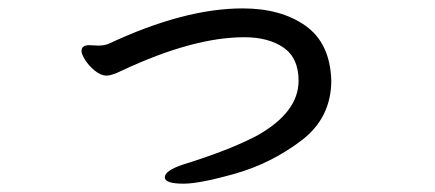

<svg xmlns="http://www.w3.org/2000/svg" viewBox="-20 -421 1040 459"><path d="M418.9 18.1Q374 18.1 374 2.9Q374 -13.2 418 -27.8Q528.8 -62 595.2 -97.2Q693.8 -152.8 693.8 -228Q693.8 -282.2 658 -307.1Q622.1 -332 564 -332Q441.9 -332 272.9 -252.9Q247.1 -240.2 234.9 -240.2Q221.2 -240.2 206.5 -252.2Q191.9 -264.2 183.3 -278.1Q174.8 -292 174.8 -298.8Q174.8 -313 192.9 -313L214.8 -312Q228 -312 238.8 -315.9Q419.9 -400.9 560.1 -400.9Q651.9 -400.9 710.4 -359.4Q769 -317.9 772 -229Q772 -139.2 700.4 -85Q628.9 -30.8 543.5 -6.3Q458 18.1 418.9 18.1Z"/></svg>

Font: LXGW WenKai Screen
Style: Regular
Weight: 400
Designer: LXGW / Fontworks Inc.
Foundry: LXGW / Fontworks Inc.
Version: Version 1.510;January 18,2025